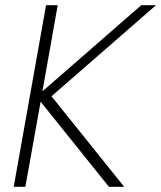

<svg xmlns="http://www.w3.org/2000/svg" viewBox="-20 -722 623 742"><path d="M33 0H78L137 -329L401 0H460L179 -350L583 -702H526L144 -369L203 -702H158Z"/></svg>

Font: Momo Neue ExtLt
Style: Italic
Weight: 200
Italic angle: -10°
Designer: Ninad Kale (Devanagari), Jonny Pinhorn (Latin)
Foundry: Indian Type Foundry
Version: 4.004